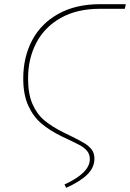

<svg xmlns="http://www.w3.org/2000/svg" viewBox="-20 -701 621 917"><path d="M288 180Q409 125 409 59Q409 36 396 20Q383 4 358.5 -9Q334 -22 274 -50Q217 -78 178 -111Q139 -144 115 -196.5Q91 -249 91 -326Q91 -428 133.5 -508.5Q176 -589 259 -635Q342 -681 457 -681H581L576 -659H457Q348 -659 270.5 -615.5Q193 -572 153.5 -496.5Q114 -421 114 -326Q114 -253 135 -204.5Q156 -156 192 -126Q228 -96 284 -68L319 -51Q364 -29 385.5 -15.5Q407 -2 419 15Q431 32 431 57Q431 99 397 132.5Q363 166 296 196Z"/></svg>

Font: FiraGO Thin
Style: Italic
Weight: 100
Italic angle: -8°
Designer: bBox Type GmbH
Foundry: bBox Type GmbH
Version: Version 1.001